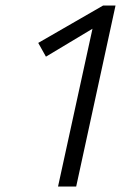

<svg xmlns="http://www.w3.org/2000/svg" viewBox="-20 -678 475 698"><path d="M191 0 322 -600 362 -601 147 -472 119 -522 355 -658H400L257 0Z"/></svg>

Font: Ysabeau Infant
Style: Italic
Weight: 400
Italic angle: -12°
Designer: Christian Thalmann (Catharsis Fonts)
Version: Version 2.001;gftools[0.9.30]; featfreeze: ss01,ss02,lnum